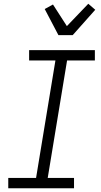

<svg xmlns="http://www.w3.org/2000/svg" viewBox="-20 -1002 540 1022"><path d="M374 0H24V-55H172L275 -680H135V-735H485V-680H337L234 -55H374ZM291 -815 218 -954 262 -978 336 -863 450 -982 487 -950 367 -815Z"/></svg>

Font: Iosevka Term Curly Light
Style: Italic
Weight: 300
Italic angle: -9°
Designer: Belleve Invis
Foundry: Belleve Invis
Version: Version 32.3.0